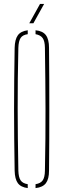

<svg xmlns="http://www.w3.org/2000/svg" viewBox="-20 -959 324 983"><path d="M122 4Q86.5 -0.5 71.2 -21.5Q56 -42.5 55 -85Q53.5 -169.5 52.8 -246.8Q52 -324 52 -399.5Q52 -475 52.8 -552.2Q53.5 -629.5 55 -714Q56 -757 71.2 -778.2Q86.5 -799.5 122 -804V-784Q96 -780.5 85.5 -764.5Q75 -748.5 74 -714Q72 -631.5 71.2 -555Q70.5 -478.5 70.5 -403Q70.5 -327.5 71.5 -249.2Q72.5 -171 74 -85Q75 -51.5 85.5 -35.8Q96 -20 122 -16ZM162 4V-16Q188 -20 198.8 -35.8Q209.5 -51.5 210 -85Q212 -171 212.5 -249.2Q213 -327.5 213 -403Q213 -478.5 212 -555Q211 -631.5 210 -714Q209.5 -748.5 198.5 -764Q187.5 -779.5 162 -784V-804Q199 -800.5 215 -779Q231 -757.5 231 -714Q232 -629.5 232.2 -552.2Q232.5 -475 232.5 -399.5Q232.5 -324 232.2 -246.8Q232 -169.5 231 -85Q231 -42.5 215 -21.2Q199 0 162 4ZM130 -840 185 -939H206L151 -840Z"/></svg>

Font: Big Shoulders Stencil Thin
Style: Regular
Weight: 100
Designer: Patric King
Foundry: XO Type Co
Version: Version 2.001